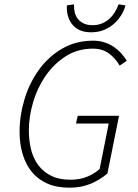

<svg xmlns="http://www.w3.org/2000/svg" viewBox="-20 -860 640 892"><path d="M303 12Q244 12 200.5 -7Q157 -26 128.5 -60.5Q100 -95 85.5 -143Q71 -191 71 -248Q71 -323 93.5 -398Q116 -473 159.5 -534Q203 -595 267 -633Q331 -671 413 -671Q441 -671 464.5 -663.5Q488 -656 507.5 -643Q527 -630 542 -613.5Q557 -597 569 -578L536 -555Q517 -589 486.5 -611.5Q456 -634 411 -634Q340 -634 284.5 -598Q229 -562 191 -506.5Q153 -451 133.5 -384Q114 -317 114 -254Q114 -207 124.5 -165Q135 -123 158.5 -92Q182 -61 218.5 -43Q255 -25 307 -25Q352 -25 386 -39.5Q420 -54 443 -75L485 -286H333L341 -322H533L479 -54Q444 -24 400.5 -6Q357 12 303 12ZM403 -710Q370 -710 348 -721Q326 -732 313 -750Q300 -768 294.5 -790Q289 -812 291 -835L324 -840Q323 -821 327 -803.5Q331 -786 341.5 -772.5Q352 -759 369 -751Q386 -743 410 -743Q434 -743 453.5 -751Q473 -759 488 -772.5Q503 -786 513.5 -803.5Q524 -821 531 -840L563 -835Q557 -812 543.5 -790Q530 -768 510 -750Q490 -732 463.5 -721Q437 -710 403 -710Z"/></svg>

Font: Source Code Pro Light
Style: Italic
Weight: 300
Italic angle: -11°
Monospace: yes
Designer: Paul D. Hunt, Teo Tuominen
Foundry: Adobe Systems Incorporated
Version: Version 1.050;PS 1.000;hotconv 16.6.51;makeotf.lib2.5.65220